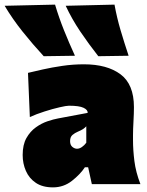

<svg xmlns="http://www.w3.org/2000/svg" viewBox="-82 -796 635 830"><path d="M147 14Q102 14 73 -5.5Q44 -25 30 -57Q16 -89 16 -126Q16 -170.5 32.2 -199.2Q48.5 -228 73 -245.5Q97.5 -263 123.5 -271.8Q149.5 -280.5 169 -284L297 -308Q298 -321 279.2 -330Q260.5 -339 216 -339Q205 -339 175.5 -332.2Q146 -325.5 110.8 -314.2Q75.5 -303 47 -290L39 -481Q64.5 -487 103 -495.8Q141.5 -504.5 187.2 -511.2Q233 -518 281 -518Q381 -518 439 -474.8Q497 -431.5 497 -333Q497 -307 495 -271.5Q493 -236 493 -212V-190Q493 -147.5 499 -99.8Q505 -52 525 0H315L299 -73H285Q265 -42.5 229 -14.2Q193 14 147 14ZM251 -153Q261.5 -153 272.2 -160.5Q283 -168 291 -179V-250Q285 -243.5 277.2 -238.2Q269.5 -233 253 -226Q242 -221.5 231.5 -212.8Q221 -204 221 -186Q221 -169 230.8 -161Q240.5 -153 251 -153ZM107 -553Q59 -605 15.5 -659.5Q-28 -714 -62 -771L156 -776Q172.5 -720.5 194.5 -665.5Q216.5 -610.5 242 -555ZM343 -553Q302 -605 265.2 -659.5Q228.5 -714 202 -771L413 -776Q423 -720.5 439.2 -665.5Q455.5 -610.5 474 -555Z"/></svg>

Font: Commissioner Flair Black
Style: Regular
Weight: 900
Designer: Kostas Bartsokas
Foundry: Kostas Bartsokas
Version: Version 1.000; ttfautohint (v1.8.3)